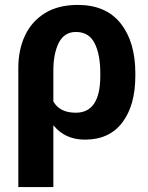

<svg xmlns="http://www.w3.org/2000/svg" viewBox="-20 -558 604 781"><path d="M197 203H54.5V-281.5Q54.5 -356 82 -414Q109.5 -472 163.5 -505Q217.5 -538 296.5 -538Q411 -538 470.8 -462.8Q530.5 -387.5 530.5 -260V-249.5Q530.5 -130 477.8 -60Q425 10 325.5 10Q245 10 198 -47.5L197 -47ZM288.5 -99.5Q388 -99.5 388 -249.5V-260Q388 -336.5 364.8 -382.2Q341.5 -428 289 -428Q241.5 -428 219.2 -384Q197 -340 197 -270.5L196.5 -270H197V-145.5Q222.5 -99.5 288.5 -99.5Z"/></svg>

Font: Roberto Sans
Style: Bold
Weight: 700
Designer: Google (font) & Cristiano Sobral (main changes)
Version: Version 1.000;October 12, 2021;FontCreator 14.0.0.2814 64-bi